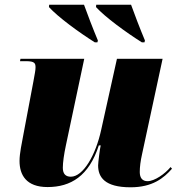

<svg xmlns="http://www.w3.org/2000/svg" viewBox="-20 -786 763 816"><path d="M383 -606H394L396 -614C377 -659 347 -737 337 -766H189L188 -756C226 -714 316 -648 383 -606ZM583 -606H594L596 -614C577 -659 547 -737 537 -766H389L388 -756C426 -714 516 -648 583 -606ZM535 10C628 10 676 -29 711 -69L705 -76C681 -47 637 -16 607 -16C585 -16 574 -30 574 -55C574 -76 577 -101 584 -132L671 -536H477L410 -234C387 -128 334 -35 281 -35C259 -35 247 -47 247 -73C247 -95 252 -131 260 -168L338 -536H67L65 -526H90C128 -526 131 -517 131 -499C131 -488 128 -473 122 -440L79 -212C73 -178 63 -135 63 -102C63 -43 91 9 182 9C281 9 358 -38 400 -168H408C405 -158 397 -95 397 -83C397 -33 425 10 535 10Z"/></svg>

Font: Noto Serif Display Black
Style: Italic
Weight: 900
Italic angle: -12°
Designer: Monotype Design Team
Foundry: Monotype Imaging Inc.
Version: Version 2.009